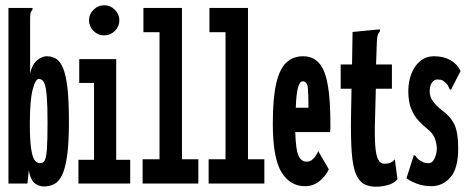

<svg xmlns="http://www.w3.org/2000/svg" viewBox="-20 -695 1790 727"><path d="M146 11Q125 11 110 -2.5Q95 -16 89 -50L84 0H12V-665H103V-658Q97 -652 95.5 -645Q94 -638 94 -621V-417Q102 -452 121 -467Q140 -482 156 -482Q177 -482 192.5 -472.5Q208 -463 219 -436.5Q230 -410 235.5 -361Q241 -312 241 -233Q241 -153 234 -104.5Q227 -56 214.5 -31Q202 -6 184.5 2.5Q167 11 146 11ZM130 -77Q143 -77 149 -87Q155 -97 157.5 -129.5Q160 -162 160 -229Q160 -295 157 -331.5Q154 -368 147 -382Q140 -396 127 -396Q114 -396 103.5 -355Q93 -314 93 -227Q93 -168 97.5 -135Q102 -102 110.5 -89.5Q119 -77 130 -77Z M277 0V-90H336V-381H280V-471H420V-90H473V0ZM375 -561Q351 -561 334 -578Q317 -595 317 -618Q317 -641 334 -658Q351 -675 375 -675Q398 -675 415 -658Q432 -641 432 -618Q432 -595 415 -578Q398 -561 375 -561Z M520 0V-92H584V-573H523V-665H669V-92H731V0Z M770 0V-92H834V-573H773V-665H919V-92H981V0Z M1135 10Q1078 10 1045.5 -43.5Q1013 -97 1013 -227Q1013 -324 1026 -379.5Q1039 -435 1064.5 -458.5Q1090 -482 1128 -482Q1184 -482 1207.5 -424Q1231 -366 1231 -226Q1231 -216 1231 -209.5Q1231 -203 1230 -195H1098Q1100 -128 1110 -106Q1120 -84 1139 -83Q1155 -82 1166.5 -94Q1178 -106 1185 -123L1225 -54Q1213 -28 1189.5 -9Q1166 10 1135 10ZM1100 -287H1148Q1148 -340 1145.5 -363.5Q1143 -387 1126 -387Q1103 -387 1100 -287Z M1404 12Q1377 12 1358 1.5Q1339 -9 1327.5 -36.5Q1316 -64 1312 -115.5Q1308 -167 1309 -248L1311 -359H1270V-451H1313L1315 -574L1408 -583L1418 -584L1419 -577Q1413 -570 1410.5 -563Q1408 -556 1407 -539L1404 -451H1464V-359H1403L1400 -243Q1398 -178 1401 -141.5Q1404 -105 1412.5 -90Q1421 -75 1435 -75Q1463 -75 1475 -92L1485 -16Q1471 0 1447.5 6Q1424 12 1404 12Z M1613 10Q1584 10 1558.5 0.5Q1533 -9 1519 -20L1544 -98L1547 -108L1553 -105Q1558 -98 1563.5 -92.5Q1569 -87 1584 -80Q1593 -77 1603 -77Q1617 -77 1625.5 -95Q1634 -113 1634 -133Q1634 -149 1627 -169.5Q1620 -190 1598 -207Q1581 -221 1564.5 -238.5Q1548 -256 1537 -283Q1526 -310 1526 -350Q1526 -384 1537 -414Q1548 -444 1570 -463Q1592 -482 1624 -482Q1660 -482 1686 -467Q1712 -452 1724 -426L1692 -364L1688 -355L1682 -358Q1679 -366 1675 -373Q1671 -380 1657 -390Q1649 -394 1636 -394Q1623 -394 1615 -381.5Q1607 -369 1607 -349Q1607 -329 1619 -312Q1631 -295 1653 -278Q1688 -252 1701.5 -221.5Q1715 -191 1715 -133Q1715 -57 1685.5 -23.5Q1656 10 1613 10Z"/></svg>

Font: Inconsolata UltraCondensed Black
Style: Regular
Weight: 900
Width: 1
Monospace: yes
Designer: Raph Levien, Cyreal, Brenton Simpson
Foundry: Raph Levien, Cyreal, Google
Version: Version 3.001; ttfautohint (v1.8.2.53-6de2)